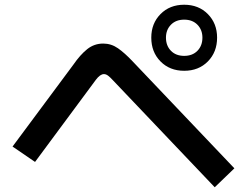

<svg xmlns="http://www.w3.org/2000/svg" viewBox="-20 -818 1040 811"><path d="M758 -519Q697 -519 658 -558.5Q619 -598 619 -659Q619 -719 658 -758.5Q697 -798 758 -798Q819 -798 858 -758.5Q897 -719 897 -659Q897 -598 858 -558.5Q819 -519 758 -519ZM758 -582Q793 -582 814 -603.5Q835 -625 835 -659Q835 -692 814 -713.5Q793 -735 758 -735Q723 -735 702 -713.5Q681 -692 681 -659Q681 -625 702 -603.5Q723 -582 758 -582ZM970 -107 887 -27 457 -479Q446 -491 437 -498Q428 -505 419 -505Q403 -505 385 -481L128 -134L33 -199L290 -545Q319 -587 348.5 -610.5Q378 -634 416 -634Q450 -634 478.5 -614Q507 -594 540 -559Z"/></svg>

Font: Murecho Medium
Style: Regular
Weight: 500
Designer: Neil Summerour
Foundry: Positype
Version: Version 1.010; ttfautohint (v1.8.3)